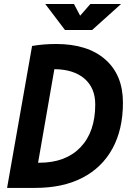

<svg xmlns="http://www.w3.org/2000/svg" viewBox="-20 -918 626 938"><path d="M14.6 0 136.7 -693.4Q192.4 -703.1 254.4 -703.1Q408.2 -703.1 494.4 -627.4Q580.6 -551.8 580.6 -416.5Q580.6 -285.6 529.5 -192.4Q478.5 -99.1 382.8 -49.6Q287.1 0 151.9 0ZM166 -123H172.4Q300.8 -123 373 -198.2Q445.3 -273.4 445.3 -407.7Q445.3 -488.3 392.8 -533.7Q340.3 -579.1 245.6 -580.1ZM297.4 -771.5 201.2 -898.4H341.3L371.6 -841.3L421.4 -898.4H571.3L430.2 -771.5Z"/></svg>

Font: CaskaydiaCove NF
Style: Bold Italic
Weight: 700
Italic angle: -10°
Designer: Aaron Bell
Foundry: Saja Typeworks
Version: Version 2111.001; VTT 6.35;Nerd Fonts 3.2.1